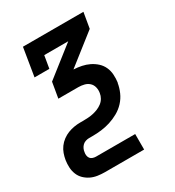

<svg xmlns="http://www.w3.org/2000/svg" viewBox="-180 -634 858 943"><g transform="rotate(-30 248.5 -162.5)"><path d="M137 205Q117 205 96.5 202Q76 199 58.5 190.5Q41 182 27 168.5Q13 155 5.5 136.5Q-2 118 -3 97.5Q-4 77 -1 57Q2 39 8 22Q14 5 25 -10Q36 -25 51.5 -36.5Q67 -48 84 -54.5Q101 -61 118.5 -64Q136 -67 153 -67H172Q185 -67 199 -68Q213 -69 227 -72Q241 -75 254.5 -80.5Q268 -86 280 -95Q292 -104 299.5 -117Q307 -130 309 -144Q309 -144 309 -144Q309 -144 309 -144Q312 -161 308 -177Q304 -193 292.5 -203.5Q281 -214 265 -218Q249 -222 232 -222H119L134 -310L302 -442H166L154 -371H70L96 -530H439L424 -442L256 -310V-309Q278 -308 300 -303.5Q322 -299 341.5 -289.5Q361 -280 377 -265.5Q393 -251 402 -231.5Q411 -212 412.5 -189.5Q414 -167 411 -144H360H411Q411 -144 411 -144Q411 -144 410 -144V-143Q406 -118 395 -93Q384 -68 365.5 -48Q347 -28 323 -14.5Q299 -1 273.5 7Q248 15 222.5 18Q197 21 172 21H153Q144 21 134 24Q124 27 116.5 34Q109 41 104.5 50.5Q100 60 99 70Q97 79 98.5 88.5Q100 98 105 104.5Q110 111 119 114Q128 117 137 117H359V205Z"/></g></svg>

Font: Iosevka Slab Semibold Oblique
Style: Regular
Weight: 600
Italic angle: -9°
Monospace: yes
Designer: Belleve Invis
Foundry: Belleve Invis
Version: Version 11.1.1; ttfautohint (v1.8.3)